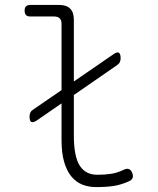

<svg xmlns="http://www.w3.org/2000/svg" viewBox="-20 -750 640 780"><path d="M130 -261Q115 -251 107.5 -254.5Q100 -258 100 -277Q100 -286 103.5 -293Q107 -300 115 -305L230 -384V-653Q230 -668 222.5 -675.5Q215 -683 200 -683H103Q91 -683 85.5 -689Q80 -695 80 -707Q80 -719 86 -724.5Q92 -730 104 -730H220Q250 -730 265 -715Q280 -700 280 -670V-419L440 -529Q455 -540 462.5 -536Q470 -532 470 -513Q470 -504 466.5 -497Q463 -490 455 -485L280 -364V-200Q280 -114 304 -77Q328 -40 375 -40Q407 -40 432 -44Q457 -48 482 -60Q494 -66 502.5 -63.5Q511 -61 516 -50Q522 -38 519 -28.5Q516 -19 505 -14Q474 0 444.5 5Q415 10 370 10Q340 10 314.5 0Q289 -10 270 -33Q251 -56 240.5 -92.5Q230 -129 230 -182V-330Z"/></svg>

Font: Maple Mono Thin
Style: Regular
Weight: 250
Monospace: yes
Designer: subframe7536
Version: Version 7.000